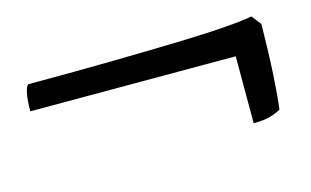

<svg xmlns="http://www.w3.org/2000/svg" viewBox="-45 -513 723 446"><g transform="rotate(-15 316.5 -290.5)"><path d="M520 -170V-331H26Q26 -358 29.5 -374.5Q33 -391 38 -393Q152 -393 243.5 -394.5Q335 -396 403 -398Q471 -400 515.5 -403.5Q560 -407 579 -411L597 -388Q596 -316 593 -265.5Q590 -215 586 -185Q576 -179 560.5 -174.5Q545 -170 520 -170Z"/></g></svg>

Font: Texturina Medium 12pt SemiBold
Style: Regular
Weight: 600
Version: Version 1.002